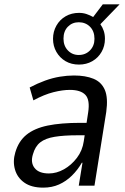

<svg xmlns="http://www.w3.org/2000/svg" viewBox="-20 -851 572 880"><path d="M178 9Q124 9 91.5 -14Q59 -37 48.5 -74.5Q38 -112 50 -152Q65 -204 101.5 -233.5Q138 -263 198.5 -275.5Q259 -288 349 -288H391L383 -231H336Q273 -231 230.5 -224Q188 -217 164.5 -198.5Q141 -180 131 -144Q119 -106 138.5 -81Q158 -56 204 -56Q239 -56 273 -75Q307 -94 332.5 -127.5Q358 -161 364 -204L384 -335Q393 -393 371.5 -416Q350 -439 300 -439Q267 -439 225 -428.5Q183 -418 133 -391L116 -450Q152 -469 186.5 -481.5Q221 -494 254.5 -499.5Q288 -505 319 -505Q372 -505 408.5 -490Q445 -475 460.5 -439Q476 -403 467 -338L413 0H341L358 -105H355Q336 -72 309.5 -46Q283 -20 250.5 -5.5Q218 9 178 9ZM342 -555Q307 -555 280.5 -570.5Q254 -586 238.5 -613Q223 -640 223 -673Q223 -706 238.5 -733.5Q254 -761 281 -776.5Q308 -792 342 -792Q361 -792 377 -786.5Q393 -781 407 -773L451 -831H528L440 -740Q450 -726 455.5 -709.5Q461 -693 461 -673Q461 -640 445.5 -613Q430 -586 403 -570.5Q376 -555 342 -555ZM341 -599Q372 -599 392.5 -620Q413 -641 413 -673Q413 -708 392.5 -728.5Q372 -749 341 -749Q311 -749 291 -728.5Q271 -708 271 -674Q271 -641 291 -620Q311 -599 341 -599Z"/></svg>

Font: Nunito Sans 7pt Condensed
Style: Italic
Weight: 400
Width: 3
Italic angle: -9°
Designer: Vernon Adams
Foundry: Vernon Adams
Version: Version 3.101;gftools[0.9.27]